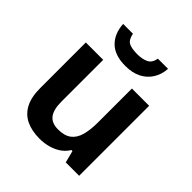

<svg xmlns="http://www.w3.org/2000/svg" viewBox="-207 -903 1055 1055"><g transform="rotate(45 320.5 -375.5)"><path d="M565 -544V0H461L443 -70H435Q418 -42 391.5 -24.5Q365 -7 333 1.5Q301 10 267 10Q207 10 163.5 -10.5Q120 -31 96.5 -75Q73 -119 73 -189V-544H208V-218Q208 -158 230.5 -128Q253 -98 303 -98Q352 -98 380 -119Q408 -140 419.5 -181Q431 -222 431 -281V-544ZM495 -761Q492 -715 470 -680Q448 -645 410 -625.5Q372 -606 318 -606Q235 -606 192.5 -648Q150 -690 146 -761H222Q230 -720 253 -709Q276 -698 319 -698Q355 -698 382 -710Q409 -722 416 -761Z"/></g></svg>

Font: Noto Sans Oriya SemiBold
Style: Regular
Weight: 600
Version: Version 2.003